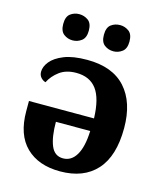

<svg xmlns="http://www.w3.org/2000/svg" viewBox="-114 -840 799 935"><g transform="rotate(15 286.0 -372.0)"><path d="M276 10Q167 10 104.5 -51Q42 -112 42 -231V-282H370Q367 -382 332.5 -428Q298 -474 230 -474Q179 -474 146 -449.5Q113 -425 96 -391Q82 -395 72 -406.5Q62 -418 62 -435Q62 -461 83 -487Q104 -513 148.5 -531Q193 -549 265 -549Q393 -549 458.5 -476.5Q524 -404 524 -274Q524 -133 459.5 -61.5Q395 10 276 10ZM274 -55Q316 -55 340.5 -96.5Q365 -138 368 -218H195Q195 -142 213 -98.5Q231 -55 274 -55ZM376 -622Q350 -622 330.5 -637Q311 -652 311 -688Q311 -725 330.5 -739.5Q350 -754 376 -754Q400 -754 420 -739.5Q440 -725 440 -688Q440 -652 420 -637Q400 -622 376 -622ZM170 -622Q145 -622 125.5 -637Q106 -652 106 -688Q106 -725 125.5 -739.5Q145 -754 170 -754Q195 -754 215 -739.5Q235 -725 235 -688Q235 -652 215 -637Q195 -622 170 -622Z"/></g></svg>

Font: Noto Serif
Style: Bold
Weight: 700
Designer: Monotype Design Team
Foundry: Monotype Imaging Inc.
Version: Version 2.014